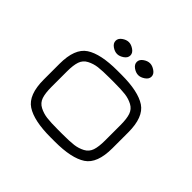

<svg xmlns="http://www.w3.org/2000/svg" viewBox="-143 -750 915 915"><g transform="rotate(45 314.5 -292.5)"><path d="M329.1 0H300.8Q188.5 0 135.7 -34.7Q83 -69.3 83 -171.9V-278.3Q83 -380.9 135.7 -415.5Q188.5 -450.2 300.8 -450.2H329.1Q441.4 -450.2 493.7 -415.5Q545.9 -380.9 545.9 -278.3V-171.9Q545.9 -69.3 493.7 -34.7Q441.4 0 329.1 0ZM300.8 -50.8H329.1Q378.9 -50.8 405.8 -54.2Q432.6 -57.6 455.6 -69.8Q478.5 -82 486.8 -106.4Q495.1 -130.9 495.1 -172.9V-277.3Q495.1 -319.3 486.8 -343.8Q478.5 -368.2 455.6 -380.4Q432.6 -392.6 405.8 -396Q378.9 -399.4 329.1 -399.4H300.8Q251 -399.4 224.1 -396Q197.3 -392.6 173.8 -380.4Q150.4 -368.2 142.1 -343.8Q133.8 -319.3 133.8 -277.3V-172.9Q133.8 -130.9 142.1 -106.4Q150.4 -82 173.8 -69.8Q197.3 -57.6 224.1 -54.2Q251 -50.8 300.8 -50.8ZM244.1 -585Q259.8 -585 276.9 -573.2Q293.9 -561.5 293.9 -544.9Q293.9 -528.3 276.9 -516.6Q259.8 -504.9 244.1 -504.9Q227.5 -504.9 210.9 -516.6Q194.3 -528.3 194.3 -544.9Q194.3 -561.5 210.9 -573.2Q227.5 -585 244.1 -585ZM386.7 -585Q402.3 -585 419.4 -573.2Q436.5 -561.5 436.5 -544.9Q436.5 -528.3 419.4 -516.6Q402.3 -504.9 386.7 -504.9Q370.1 -504.9 353.5 -516.6Q336.9 -528.3 336.9 -544.9Q336.9 -561.5 353.5 -573.2Q370.1 -585 386.7 -585Z"/></g></svg>

Font: Jura
Style: Book
Weight: 400
Version: Version 2.3